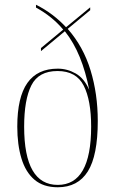

<svg xmlns="http://www.w3.org/2000/svg" viewBox="-20 -781 486 811"><path d="M224 10Q163 10 125.5 -22Q88 -54 70.5 -112Q53 -170 53 -246Q53 -370 95.5 -430.5Q138 -491 224 -491Q264 -491 300 -470.5Q336 -450 357 -401Q342 -478 317 -539.5Q292 -601 254 -649L153 -565V-578L247 -656Q200 -712 132 -749V-761Q170 -742 201.5 -718Q233 -694 259 -666L361 -750V-738L266 -659Q332 -584 362.5 -484Q393 -384 393 -270Q393 -124 351 -57Q309 10 224 10ZM224 0Q365 0 365 -246Q365 -358 333.5 -419.5Q302 -481 223 -481Q143 -481 112.5 -420.5Q82 -360 82 -246Q82 0 224 0Z"/></svg>

Font: Noto Serif Display Condensed Thin
Style: Regular
Weight: 100
Width: 3
Designer: Monotype Design Team
Foundry: Monotype Imaging Inc.
Version: Version 2.009